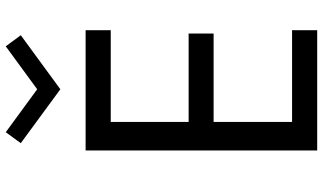

<svg xmlns="http://www.w3.org/2000/svg" viewBox="-253 -897 1150 684"><g transform="rotate(-90 322.0 -555.0)"><path d="M128 0V-825H556.5V-735.5H229.5V-458H544.5V-369H229.5V-89.5H556.5V0ZM346 -915 154 -1056 193 -1109.5 346 -997.5 499 -1109.5 538.5 -1056Z"/></g></svg>

Font: Spartan Thin Medium
Style: Regular
Weight: 500
Version: Version 1.004